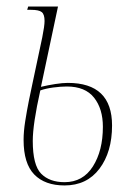

<svg xmlns="http://www.w3.org/2000/svg" viewBox="-20 -556 407 586"><path d="M177 10Q117 10 84.5 -23.5Q52 -57 52 -129Q52 -155 57 -186.5Q62 -218 68 -248Q74 -278 78 -296L109 -442Q116 -477 116 -492Q116 -512 107.5 -519Q99 -526 75 -526H63L66 -536H157L105 -291Q126 -296 148.5 -299.5Q171 -303 187 -303Q322 -303 322 -173Q322 -92 283.5 -41Q245 10 177 10ZM177 0Q233 0 263.5 -48Q294 -96 294 -169Q294 -224 267 -258Q240 -292 184 -292Q166 -292 143 -289Q120 -286 103 -280Q80 -177 80 -126Q80 -52 105.5 -26Q131 0 177 0Z"/></svg>

Font: Noto Serif Display ExtraCondensed Thin
Style: Italic
Weight: 100
Width: 2
Italic angle: -12°
Designer: Monotype Design Team
Foundry: Monotype Imaging Inc.
Version: Version 2.009